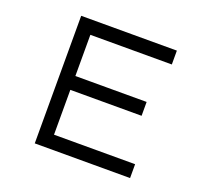

<svg xmlns="http://www.w3.org/2000/svg" viewBox="-121 -845 1062 990"><g transform="rotate(20 410.5 -350.0)"><path d="M163 0V-700H688V-624H241V-76H686V0ZM204 -322V-398H632V-322Z"/></g></svg>

Font: Lexend Peta Light
Style: Regular
Weight: 300
Version: Version 1.007